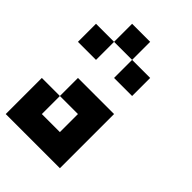

<svg xmlns="http://www.w3.org/2000/svg" viewBox="-220 -720 940 940"><g transform="rotate(45 250.0 -250.0)"><path d="M250 -625V-500H125V-625ZM125 -500V-375H0V-500ZM375 -500V-375H250V-500ZM375 -250V125H0V-125H125V0H250V-125H125V-250Z"/></g></svg>

Font: Bytesized
Style: Regular
Weight: 400
Monospace: yes
Designer: baltdev
Version: Version 1.000